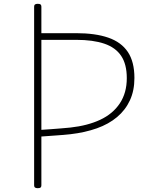

<svg xmlns="http://www.w3.org/2000/svg" viewBox="-20 -973 804 1007"><path d="M178 14Q168 14 163.5 10.5Q159 7 159 -1V-938Q159 -946 163.5 -949.5Q168 -953 178 -953Q189 -953 193 -949.5Q197 -946 197 -938V-799H380Q480 -799 548 -775.5Q616 -752 650.5 -700.5Q685 -649 685 -564Q685 -498 661.5 -447Q638 -396 594 -359Q550 -322 488 -300Q426 -278 349 -269Q312 -265 273 -262.5Q234 -260 197 -257V-1Q197 7 193 10.5Q189 14 178 14ZM197 -292Q222 -294 247.5 -295.5Q273 -297 299 -299.5Q325 -302 349 -304Q440 -314 506 -345Q572 -376 608.5 -431Q645 -486 645 -563Q645 -636 615.5 -680Q586 -724 527 -744Q468 -764 380 -764H197Z"/></svg>

Font: Playwrite US Modern Thin
Style: Regular
Weight: 250
Designer: Veronika Burian, José Scaglione
Foundry: TypeTogether
Version: Version 1.003